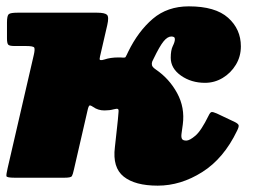

<svg xmlns="http://www.w3.org/2000/svg" viewBox="-27 -560 809 605"><path d="M720 -148Q678 -60.5 610.2 -17.8Q542.5 25 470 25Q398.5 25 362.8 -3.5Q327 -32 335 -96L342 -160Q343.5 -171.5 344.5 -183.5Q345.5 -195.5 346.5 -207Q347.5 -215.5 344 -216.8Q340.5 -218 331 -215.5Q318.5 -212 302 -212Q282 -212 266.5 -223Q257 -229.5 254.5 -227.2Q252 -225 250 -217L206 -26Q202.5 -10 199.5 -5Q196.5 0 176 0H19Q-6 0 -6.8 -5.2Q-7.5 -10.5 -3 -30L79.5 -387Q83.5 -404.5 81 -409.8Q78.5 -415 55 -415H19Q3 -415 -1 -419.2Q-5 -423.5 -5 -439V-489Q-5 -511 0.8 -515.5Q6.5 -520 28 -520H279Q303 -520 310 -513.5Q317 -507 311 -481L290 -390Q288 -382.5 287 -375Q286 -367.5 302 -372.5Q321 -379 346 -379Q349.5 -379 352.8 -379Q356 -379 359.5 -378.5Q367 -378 368.5 -380Q370 -382 372.5 -387.5Q375.5 -393.5 377 -397Q408.5 -461.5 454.5 -500.8Q500.5 -540 568 -540Q651.5 -540 691.8 -504Q732 -468 732 -414Q732 -382 716.2 -356Q700.5 -330 674.8 -314.5Q649 -299 619 -299Q575.5 -299 543.2 -321.8Q511 -344.5 511 -378Q511 -402 517.5 -415Q524 -428 524 -436Q524 -442 520.5 -443.5Q517 -445 513 -445Q501 -445 488.5 -429.8Q476 -414.5 457 -375Q456.5 -373 455.2 -371.2Q454 -369.5 453 -367Q450.5 -361 451.8 -354.8Q453 -348.5 464 -341Q506.5 -312 531.2 -266.5Q556 -221 549 -168L545 -139Q543.5 -128.5 546.2 -122.8Q549 -117 560 -117Q570.5 -117 588.8 -132.5Q607 -148 630.5 -196Q635 -205.5 639.2 -206.8Q643.5 -208 656 -202.5L713 -175.5Q723 -170.5 724.8 -165.8Q726.5 -161 720 -148Z"/></svg>

Font: Besley* Fatface
Style: Italic
Weight: 900
Italic angle: -13°
Designer: Owen Earl
Foundry: indestructible type*
Version: Version 3.000; ttfautohint (v1.8.3)